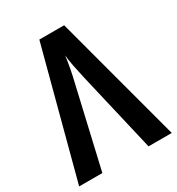

<svg xmlns="http://www.w3.org/2000/svg" viewBox="-171 -823 861 932"><g transform="rotate(-30 259.5 -357.0)"><path d="M328 -714 519 0H389L285 -445Q276 -484 268.5 -522Q261 -560 259 -585Q255 -552 248 -515Q241 -478 233 -446L130 0H0L189 -714Z"/></g></svg>

Font: Avrile Sans Condensed SemiBold
Style: Regular
Weight: 600
Width: 3
Designer: Monotype Design Team
Foundry: Monotype Imaging Inc.
Version: Version 2.001;September 10, 2019;FontCreator 11.5.0.2425 64-